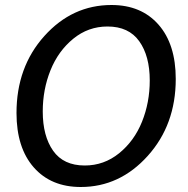

<svg xmlns="http://www.w3.org/2000/svg" viewBox="-20 -734 750 768"><path d="M303 14Q184 14 115 -64.5Q46 -143 46 -282Q46 -466 157.5 -590Q269 -714 426 -714Q545 -714 614 -635.5Q683 -557 683 -418Q683 -235 571 -110.5Q459 14 303 14ZM410 -628Q333 -628 273 -579Q213 -530 182 -453Q151 -376 151 -288Q151 -190 192.5 -131Q234 -72 319 -72Q396 -72 456.5 -121Q517 -170 548 -247Q579 -324 579 -412Q579 -510 537 -569Q495 -628 410 -628Z"/></svg>

Font: Cabin
Style: Italic
Weight: 400
Designer: Pablo Impallari
Foundry: Pablo Impallari. www.impallari.com Igino Marini. www.ikern.com
Version: Version 1.005